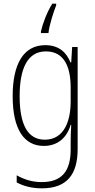

<svg xmlns="http://www.w3.org/2000/svg" viewBox="-20 -878 518 1046"><path d="M286 -849V-858H265C237 -814 214 -754 203 -707V-698H244C248 -739 272 -814 286 -849ZM227 -632C107 -632 49 -528 49 -354C49 -172 112 -83 219 -83C295 -83 345 -129 365 -198H368C366 -160 365 -134 365 -103V-63C365 56 315 114 208 114C155 114 112 100 71 77V116C109 136 153 148 208 148C345 148 403 72 403 -66V-622H373L368 -538H364C343 -590 303 -632 227 -632ZM230 -598C329 -598 365 -515 365 -401V-325C365 -220 330 -117 224 -117C134 -117 87 -194 87 -354C87 -503 129 -598 230 -598Z"/></svg>

Font: Noto Sans Kannada UI Condensed ExtraLight
Style: Regular
Weight: 200
Width: 3
Designer: Jelle Bosma - Monotype Design Team
Foundry: Monotype Imaging Inc.
Version: Version 2.005